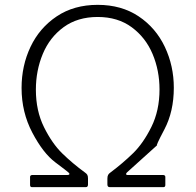

<svg xmlns="http://www.w3.org/2000/svg" viewBox="-20 -772 807 792"><path d="M242.5 -660C280.8 -688 327.7 -702 383 -702C438.3 -702 485.2 -687.8 523.5 -659.5C561.8 -631.2 590.5 -594.3 609.5 -549C628.5 -503.7 638 -455 638 -403C638 -345 626.8 -293.5 604.5 -248.5C582.2 -203.5 557 -167.3 529 -140C501 -112.7 469.7 -86 435 -60C431 -57.3 428 -54.2 426 -50.5C424 -46.8 423 -41.7 423 -35V-11C423 -3.7 426.3 0 433 0H654C659.3 0 662 -3 662 -9V-42C662 -44.7 661.2 -46.7 659.5 -48C657.8 -49.3 656 -50 654 -50H509C503 -50 500 -51.3 500 -54C500 -56 501.3 -58.3 504 -61C594 -142.3 635.7 -179.8 629 -173.5C622.3 -167.2 632 -188.7 658 -238C684 -287.3 697 -344.7 697 -410C697 -470 684.7 -526.2 660 -578.5C635.3 -630.8 599.3 -672.8 552 -704.5C504.7 -736.2 448.3 -752 383 -752C317.7 -752 261.3 -736.2 214 -704.5C166.7 -672.8 130.7 -631 106 -579C81.3 -527 69 -470.3 69 -409C69 -342.3 83.8 -280.8 113.5 -224.5C143.2 -168.2 174.7 -127.5 208 -102.5C241.3 -77.5 259.3 -63.7 262 -61C266 -57.7 267.3 -55 266 -53C264.7 -51 261.7 -50 257 -50H112C110 -50 108.2 -49.3 106.5 -48C104.8 -46.7 104 -44.7 104 -42V-9C104 -3 106.7 0 112 0H334C340 0 343 -3.7 343 -11V-36C343 -42.7 342 -47.7 340 -51C338 -54.3 335 -57.3 331 -60C296.3 -85.3 265 -111.7 237 -139C209 -166.3 183.8 -202.5 161.5 -247.5C139.2 -292.5 128 -344 128 -402C128 -454.7 137.5 -503.8 156.5 -549.5C175.5 -595.2 204.2 -632 242.5 -660Z"/></svg>

Font: Libre Franklin ExtraLight
Style: Regular
Weight: 275
Designer: Pablo Impallari, Rodrigo Fuenzalida
Foundry: Impallari Type
Version: Version 1.002; ttfautohint (v1.5)